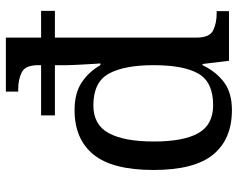

<svg xmlns="http://www.w3.org/2000/svg" viewBox="-98 -702 810 654"><g transform="rotate(-90 307.0 -375.0)"><path d="M259 10Q160 10 107.5 -54Q55 -118 55 -257Q55 -397 107.5 -461.5Q160 -526 259 -526Q317 -526 353.5 -501.5Q390 -477 412 -438H418Q418 -438 417 -451.5Q416 -465 415 -484.5Q414 -504 413 -522.5Q412 -541 412 -551V-593H241V-640H412V-650Q412 -694 387.5 -706Q363 -718 330 -718H322V-760H506V-640H597V-593H506V-110Q506 -66 530.5 -54Q555 -42 588 -42H596V0H427L416 -90H412Q390 -44 354 -17Q318 10 259 10ZM276 -54Q354 -54 383 -104Q412 -154 412 -257Q412 -357 383 -409.5Q354 -462 275 -462Q209 -462 180.5 -409.5Q152 -357 152 -256Q152 -155 180.5 -104.5Q209 -54 276 -54Z"/></g></svg>

Font: Noto Serif Dogra
Style: Regular
Weight: 400
Designer: Ek Type
Foundry: Ek Type
Version: Version 1.005